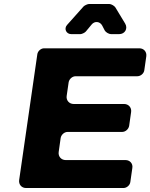

<svg xmlns="http://www.w3.org/2000/svg" viewBox="-20 -942 753 962"><path d="M607 -824 558 -905C553 -913 537 -922 528 -922H426C419 -922 404 -915 399 -910L316 -817C299 -798 312 -771 337 -771H383C390 -771 405 -778 410 -784L439 -819C454 -838 481 -835 492 -814L505 -789C510 -780 526 -771 536 -771H577C606 -771 622 -799 607 -824ZM703 -590 713 -660C716 -682 701 -700 678 -700H201C185 -700 169 -686 167 -670L76 -40C73 -18 88 0 110 0H599C615 0 631 -14 633 -30L643 -100C647 -122 631 -140 609 -140H309C287 -140 271 -158 274 -180L284 -251C287 -267 302 -281 319 -281H592C609 -281 624 -295 627 -311L637 -381C640 -403 624 -421 602 -421H349C327 -421 311 -439 314 -461L324 -530C327 -546 342 -560 359 -560H668C685 -560 701 -574 703 -590Z"/></svg>

Font: Trueno
Style: RoundBdIt
Weight: 700
Designer: Julieta Ulanovsky, Jasper
Foundry: Julieta Ulanovsky, Cannot Into Space Fonts
Version: Version 3.001